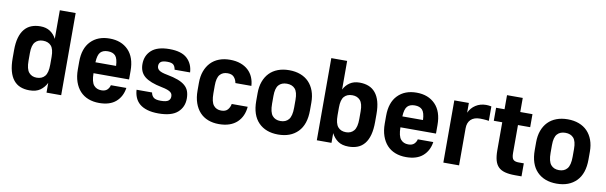

<svg xmlns="http://www.w3.org/2000/svg" viewBox="-47 -1151 5082 1611"><g transform="rotate(10 2494.0 -345.5)"><path d="M225 6Q182 6 148 -7.5Q114 -21 90 -50.5Q66 -80 53.5 -126Q41 -172 41 -237V-303Q41 -365 53.5 -409.5Q66 -454 90 -483Q114 -512 148 -525.5Q182 -539 225 -539Q274 -539 308 -516.5Q342 -494 361 -456V-700H496V0H371V-83Q351 -43 316.5 -18.5Q282 6 225 6ZM267 -109Q312 -109 336.5 -138Q361 -167 361 -237V-303Q361 -369 336.5 -396.5Q312 -424 267 -424Q225 -424 200.5 -396.5Q176 -369 176 -303V-237Q176 -167 200.5 -138Q225 -109 267 -109Z M820 9Q769 9 727.5 -7Q686 -23 657 -54.5Q628 -86 612 -132Q596 -178 596 -237V-303Q596 -417 655.5 -478Q715 -539 815 -539Q915 -539 974.5 -478Q1034 -417 1034 -302V-229H731Q732 -155 755.5 -127Q779 -99 820 -99Q853 -99 870 -115.5Q887 -132 892 -155H1024Q1013 -80 962 -35.5Q911 9 820 9ZM819 -431Q777 -431 755.5 -408Q734 -385 731 -322H907Q904 -385 882.5 -408Q861 -431 819 -431Z M1325 9Q1270 9 1230 -3Q1190 -15 1164.5 -36.5Q1139 -58 1126 -88.5Q1113 -119 1111 -155H1243Q1247 -130 1264 -114.5Q1281 -99 1325 -99Q1373 -99 1390.5 -112.5Q1408 -126 1408 -148Q1408 -159 1405 -168Q1402 -177 1392.5 -185Q1383 -193 1364.5 -200Q1346 -207 1315 -213Q1213 -233 1167.5 -270.5Q1122 -308 1122 -376Q1122 -449 1172 -494Q1222 -539 1325 -539Q1427 -539 1475.5 -494Q1524 -449 1528 -376H1396Q1392 -403 1377.5 -417Q1363 -431 1325 -431Q1285 -431 1269.5 -418.5Q1254 -406 1254 -383Q1254 -373 1258 -364Q1262 -355 1271.5 -347.5Q1281 -340 1298.5 -334Q1316 -328 1343 -323Q1397 -313 1434.5 -299Q1472 -285 1495.5 -265Q1519 -245 1529 -218Q1539 -191 1539 -155Q1539 -82 1487.5 -36.5Q1436 9 1325 9Z M1840 9Q1891 9 1929.5 -4.5Q1968 -18 1994.5 -43Q2021 -68 2036 -102Q2051 -136 2054 -176H1918Q1913 -147 1895 -126.5Q1877 -106 1840 -106Q1798 -106 1774.5 -135.5Q1751 -165 1751 -237V-303Q1751 -369 1774.5 -396.5Q1798 -424 1840 -424Q1877 -424 1895 -403.5Q1913 -383 1918 -354H2054Q2052 -393 2037.5 -427Q2023 -461 1996 -486Q1969 -511 1930 -525Q1891 -539 1840 -539Q1789 -539 1747.5 -523Q1706 -507 1677 -476.5Q1648 -446 1632 -402.5Q1616 -359 1616 -303V-237Q1616 -178 1632 -132Q1648 -86 1677 -54.5Q1706 -23 1747.5 -7Q1789 9 1840 9Z M2345 9Q2239 9 2177.5 -53.8Q2116 -116.6 2116 -237V-303Q2116 -358.6 2132 -402.4Q2148.1 -446.2 2177.5 -476.6Q2207 -507 2249.5 -523Q2292 -539 2345 -539Q2398.1 -539 2440.5 -523Q2483 -507 2512.5 -476.6Q2541.9 -446.2 2558 -402.4Q2574 -358.6 2574 -303V-237Q2574 -116.6 2512.5 -53.8Q2451 9 2345 9ZM2345 -106Q2390 -106 2414.5 -135.5Q2439 -165 2439 -237V-303Q2439 -369 2414.5 -396.5Q2390 -424 2345 -424Q2300 -424 2275.5 -396.5Q2251 -369 2251 -303V-237Q2251 -165 2275.5 -135.5Q2300 -106 2345 -106Z M2945 6Q2888 6 2853.5 -18.5Q2819 -43 2799 -83V0H2674V-700H2809V-456Q2828 -494 2862 -516.5Q2896 -539 2945 -539Q2988 -539 3022 -525.5Q3056 -512 3080 -483Q3104 -454 3116.5 -409.5Q3129 -365 3129 -303V-237Q3129 -172 3116.5 -126Q3104 -80 3080 -50.5Q3056 -21 3022 -7.5Q2988 6 2945 6ZM2903 -109Q2945 -109 2969.5 -138Q2994 -167 2994 -237V-303Q2994 -369 2969.5 -396.5Q2945 -424 2903 -424Q2858 -424 2833.5 -396.5Q2809 -369 2809 -303V-237Q2809 -167 2833.5 -138Q2858 -109 2903 -109Z M3435 9Q3384 9 3342.5 -7Q3301 -23 3272 -54.5Q3243 -86 3227 -132Q3211 -178 3211 -237V-303Q3211 -417 3270.5 -478Q3330 -539 3430 -539Q3530 -539 3589.5 -478Q3649 -417 3649 -302V-229H3346Q3347 -155 3370.5 -127Q3394 -99 3435 -99Q3468 -99 3485 -115.5Q3502 -132 3507 -155H3639Q3628 -80 3577 -35.5Q3526 9 3435 9ZM3434 -431Q3392 -431 3370.5 -408Q3349 -385 3346 -322H3522Q3519 -385 3497.5 -408Q3476 -431 3434 -431Z M3752 -530H3876V-447Q3895 -489 3933.5 -514Q3972 -539 4023 -539Q4033 -539 4041 -538Q4049 -537 4055 -536L4067 -534V-411L4046 -414Q4036 -415 4022.5 -416Q4009 -417 3992 -417Q3941 -417 3913.5 -390.5Q3886 -364 3886 -316V0H3752Z M4362 0Q4311 0 4276 -9.5Q4241 -19 4220 -40Q4199 -61 4189.5 -95.5Q4180 -130 4180 -181V-419H4108V-530H4180V-650H4314V-530H4418V-419H4314V-181Q4314 -139 4328 -125Q4342 -111 4374 -111H4418V0Z M4718 9Q4612 9 4550.5 -53.8Q4489 -116.6 4489 -237V-303Q4489 -358.6 4505 -402.4Q4521.1 -446.2 4550.5 -476.6Q4580 -507 4622.5 -523Q4665 -539 4718 -539Q4771.1 -539 4813.5 -523Q4856 -507 4885.5 -476.6Q4914.9 -446.2 4931 -402.4Q4947 -358.6 4947 -303V-237Q4947 -116.6 4885.5 -53.8Q4824 9 4718 9ZM4718 -106Q4763 -106 4787.5 -135.5Q4812 -165 4812 -237V-303Q4812 -369 4787.5 -396.5Q4763 -424 4718 -424Q4673 -424 4648.5 -396.5Q4624 -369 4624 -303V-237Q4624 -165 4648.5 -135.5Q4673 -106 4718 -106Z"/></g></svg>

Font: Golos UI VF
Style: Regular
Weight: 400
Designer: A.Korolkova, Vitaly Kuzmin
Foundry: ParaType Ltd
Version: Version 2.000